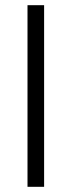

<svg xmlns="http://www.w3.org/2000/svg" viewBox="-20 -720 276 740"><path d="M86 0V-700H150V0Z"/></svg>

Font: Space Grotesk Light Light
Style: Regular
Weight: 300
Version: Version 2.000